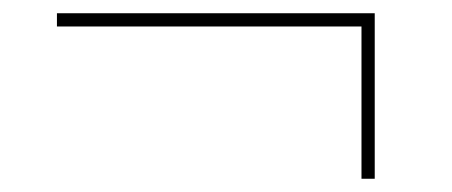

<svg xmlns="http://www.w3.org/2000/svg" viewBox="-20 -430 682 290"><path d="M66 -390V-410H546V-160H526V-390Z"/></svg>

Font: Mplus 1p Thin
Style: Regular
Weight: 250
Version: Version 1.061